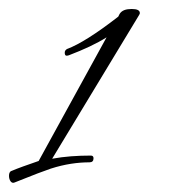

<svg xmlns="http://www.w3.org/2000/svg" viewBox="-21 -764 390 427"><path d="M95 -411 288 -730C289 -732 290 -733 290 -735C290 -741 284 -744 272 -744C259 -744 250 -741 245 -733L242 -727C193 -689 155 -665 128 -655C125 -653 123 -651 123 -647C123 -640 126 -639 132 -641C166 -654 194 -667 216 -681L65 -406C39 -397 19 -390 5 -384C1 -383 -1 -379 -1 -373C-1 -364 4 -355 11 -358C53 -375 80 -385 92 -389C123 -399 152 -403 178 -403C184 -403 187 -406 187 -412C187 -416 185 -418 181 -418C151 -418 122 -416 95 -411Z"/></svg>

Font: AlexBrush
Style: Regular
Weight: 400
Designer: Robert E. Leuschke
Foundry: Robert E. Leuschke
Version: Version 1.001